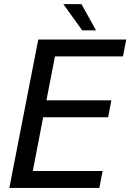

<svg xmlns="http://www.w3.org/2000/svg" viewBox="-20 -923 642 943"><path d="M291 -902.8H379.9L451.7 -773.9H383.8ZM168 -729H600.1L584 -646H250L208 -430.2H526.9L511.2 -347.2H191.9L141.1 -83H483.9L467.8 0H25.9Z"/></svg>

Font: Hack
Style: Italic
Weight: 400
Italic angle: -11°
Monospace: yes
Designer: Christopher Simpkins
Foundry: Christopher Simpkins
Version: Version 2.019; ttfautohint (v1.4.1) -l 4 -r 80 -G 350 -x 0 -